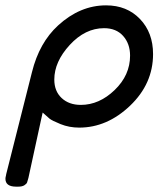

<svg xmlns="http://www.w3.org/2000/svg" viewBox="-24 -468 586 710"><path d="M-3.9 192.9Q-3.9 189.9 -3.4 187.5Q-2.9 185.1 -2 181.6Q-1 178.2 -1 175.8L94.2 -201.2Q121.1 -310.1 190.9 -374Q272 -448.2 368.2 -448.2Q445.3 -448.2 493.7 -397.7Q542 -347.2 542 -268.1Q542 -158.2 457 -77.1Q372.1 3.9 269 3.9Q231.9 3.9 200 -9Q168 -22 158.9 -29.5Q149.9 -37.1 133.8 -51.8Q131.8 -43.9 127.9 -25.4Q124 -6.8 111.6 49.6Q99.1 106 81.1 189.9Q78.1 201.2 76.2 206.5Q74.2 211.9 66.2 217Q58.1 222.2 43.9 222.2H34.2Q-3.9 221.7 -3.9 192.9ZM176.8 -173.8Q176.8 -130.9 203.9 -105.5Q231 -80.1 274.9 -80.1Q342.8 -80.1 399.9 -135Q457 -189.9 457 -262.2Q457 -306.2 431.4 -335Q405.8 -363.8 360.8 -363.8Q291 -363.8 233.9 -301.8Q176.8 -239.7 176.8 -173.8Z"/></svg>

Font: CMU Typewriter Text
Style: BoldItalic
Weight: 700
Italic angle: -14.04°
Version: Version 0.7.0